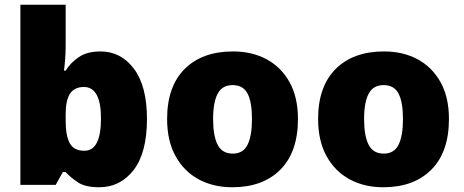

<svg xmlns="http://www.w3.org/2000/svg" viewBox="-20 -780 1957 810"><path d="M257 -588Q257 -559 255 -532Q253 -505 250 -482H257Q278 -516 313 -539.5Q348 -563 404 -563Q490 -563 545 -490Q600 -417 600 -278Q600 -136 544 -63Q488 10 398 10Q340 10 309 -10.5Q278 -31 257 -54H245L215 0H66V-760H257ZM334 -413Q294 -413 275.5 -385Q257 -357 257 -298V-271Q257 -207 274.5 -175.5Q292 -144 336 -144Q406 -144 406 -280Q406 -413 334 -413Z M1237 -278Q1237 -139 1163 -64.5Q1089 10 960 10Q880 10 818 -23.5Q756 -57 720.5 -121.5Q685 -186 685 -278Q685 -415 759 -489Q833 -563 963 -563Q1043 -563 1104.5 -530Q1166 -497 1201.5 -433.5Q1237 -370 1237 -278ZM879 -278Q879 -207 898 -169.5Q917 -132 962 -132Q1006 -132 1024.5 -169.5Q1043 -207 1043 -278Q1043 -349 1024.5 -385Q1006 -421 961 -421Q918 -421 898.5 -385Q879 -349 879 -278Z M1874 -278Q1874 -139 1800 -64.5Q1726 10 1597 10Q1517 10 1455 -23.5Q1393 -57 1357.5 -121.5Q1322 -186 1322 -278Q1322 -415 1396 -489Q1470 -563 1600 -563Q1680 -563 1741.5 -530Q1803 -497 1838.5 -433.5Q1874 -370 1874 -278ZM1516 -278Q1516 -207 1535 -169.5Q1554 -132 1599 -132Q1643 -132 1661.5 -169.5Q1680 -207 1680 -278Q1680 -349 1661.5 -385Q1643 -421 1598 -421Q1555 -421 1535.5 -385Q1516 -349 1516 -278Z"/></svg>

Font: Noto Sans Syriac Eastern Black
Style: Regular
Weight: 900
Designer: Patrick Giasson and the Monotype Design Team
Foundry: Monotype Imaging Inc.
Version: Version 3.001; ttfautohint (v1.8.4.7-5d5b)